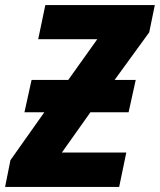

<svg xmlns="http://www.w3.org/2000/svg" viewBox="-58 -734 628 754"><path d="M-38 0H410L438 -135H185L297 -293H447L475 -420H392L528 -607L550 -714H120L92 -580H324L210 -420H66L38 -293H116L-17 -105Z"/></svg>

Font: Noto Sans SemiCondensed ExtraBold
Style: Italic
Weight: 800
Width: 4
Italic angle: -12°
Designer: Monotype Design Team
Foundry: Monotype Imaging Inc.
Version: Version 2.013